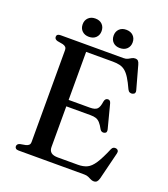

<svg xmlns="http://www.w3.org/2000/svg" viewBox="-156 -967 956 1095"><g transform="rotate(20 322.0 -420.0)"><path d="M205 -369H377.5Q408.5 -369 421 -381.2Q433.5 -393.5 438 -428Q440 -438 444.5 -443Q449 -448 457 -449Q472.5 -450.5 477.5 -431.5L515 -287.5Q517.5 -277 515 -271Q512.5 -265 504 -262.5Q496 -260 489 -262.8Q482 -265.5 477.5 -273Q464.5 -297 453.5 -309Q442.5 -321 429.2 -325.5Q416 -330 395 -330H205ZM56 -682.5Q56 -691 61.8 -695.5Q67.5 -700 79.5 -700H460.5Q476 -700 486.2 -705.2Q496.5 -710.5 505.2 -715.8Q514 -721 525 -721Q536.5 -721 542.8 -714.8Q549 -708.5 553 -693.5L592 -552.5Q595 -543 591.8 -536.2Q588.5 -529.5 579.5 -527Q570 -524 561.8 -527.8Q553.5 -531.5 548.5 -542Q531 -580.5 516.2 -604Q501.5 -627.5 486.2 -639.8Q471 -652 452.8 -656.2Q434.5 -660.5 410 -660.5H248.5V-83Q248.5 -61 261.8 -50.2Q275 -39.5 303 -39.5H424.5Q456.5 -39.5 479.5 -50.2Q502.5 -61 523.5 -92.8Q544.5 -124.5 571 -187Q575 -196.5 581.5 -199.8Q588 -203 596 -202Q606 -200.5 610.2 -193.5Q614.5 -186.5 611.5 -175.5L570.5 -10Q566.5 4.5 559.8 11.5Q553 18.5 540.5 18.5Q531 18.5 522 13.8Q513 9 502.5 4.5Q492 0 477 0H79.5Q67.5 0 61.8 -4.8Q56 -9.5 56 -17.5Q56 -32.5 74 -37.5L107.5 -43.5Q119.5 -46.5 125.8 -53Q132 -59.5 132 -70V-630Q132 -640.5 125.8 -647Q119.5 -653.5 107.5 -656.5L74 -662.5Q56 -667.5 56 -682.5ZM233.5 -746.5Q207.5 -746.5 191.8 -761.8Q176 -777 176 -802Q176 -826.5 191.8 -842Q207.5 -857.5 233.5 -857.5Q260 -857.5 275.5 -842Q291 -826.5 291 -801.5Q291 -777.5 275.5 -762Q260 -746.5 233.5 -746.5ZM421 -746.5Q395 -746.5 379.5 -761.8Q364 -777 364 -802Q364 -826.5 379.5 -842Q395 -857.5 421 -857.5Q448 -857.5 463.8 -842Q479.5 -826.5 479.5 -801.5Q479.5 -777.5 463.8 -762Q448 -746.5 421 -746.5Z"/></g></svg>

Font: Fraunces 18pt
Style: Regular
Weight: 400
Version: Version 1.000;[b76b70a41]